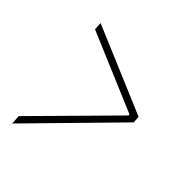

<svg xmlns="http://www.w3.org/2000/svg" viewBox="-127 -696 794 796"><g transform="rotate(30 270.0 -298.0)"><path d="M35 -66 428 -296 429 -302 129 -536 136 -570 467 -312 461 -282 27 -26Z"/></g></svg>

Font: IBM Plex Sans Cond ExtLt
Style: Italic
Weight: 200
Width: 3
Italic angle: -11°
Designer: Mike Abbink, Paul van der Laan, Pieter van Rosmalen
Foundry: Bold Monday
Version: Version 1.3